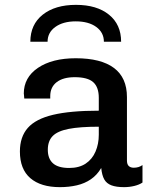

<svg xmlns="http://www.w3.org/2000/svg" viewBox="-20 -761 640 791"><path d="M227 10Q148 10 105 -27Q62 -64 62 -137Q62 -197 94.5 -234Q127 -271 198.5 -288Q270 -305 387 -305V-358Q387 -402 364 -422.5Q341 -443 288 -443Q240 -443 213.5 -422.5Q187 -402 187 -365V-355H80Q79 -368 78.5 -372.5Q78 -377 78 -376.5Q78 -376 78 -374.5Q78 -373 78 -375Q78 -442 136.5 -481.5Q195 -521 292 -521Q396 -521 449.5 -481Q503 -441 503 -361V-100Q503 -84 510.5 -77Q518 -70 531 -70Q552 -70 567 -81V-9Q554 0 533.5 5Q513 10 491 10Q459 10 439 2.5Q419 -5 409.5 -22Q400 -39 397 -69Q380 -40 354.5 -22.5Q329 -5 296.5 2.5Q264 10 227 10ZM265 -69Q306 -69 333 -87Q360 -105 373.5 -136.5Q387 -168 387 -206V-239Q309 -239 263 -230Q217 -221 197 -200.5Q177 -180 177 -144Q177 -107 198.5 -88Q220 -69 265 -69ZM105 -589Q105 -660 156 -700.5Q207 -741 293 -741Q379 -741 429 -700.5Q479 -660 479 -589H408Q408 -627 376.5 -650Q345 -673 292 -673Q240 -673 208 -650Q176 -627 176 -589Z"/></svg>

Font: Chivo Mono Medium
Style: Regular
Weight: 500
Monospace: yes
Designer: Hector Gatti
Foundry: Omnibus-Type
Version: Version 1.008